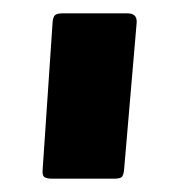

<svg xmlns="http://www.w3.org/2000/svg" viewBox="-20 -716 269 288"><path d="M171 -696Q186 -696 185 -682L166 -460Q165 -452 162 -450Q159 -448 151 -448H58Q50 -448 46.5 -450.5Q43 -453 44 -462L59 -684Q60 -692 63.5 -694Q67 -696 74 -696Z"/></svg>

Font: AL Dynamic
Style: Bold
Weight: 700
Version: Version 1.000; ttfautohint (v1.8.2) -l 8 -r 50 -G 200 -x 14 